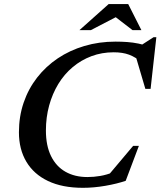

<svg xmlns="http://www.w3.org/2000/svg" viewBox="-20 -886 768 918"><path d="M523.5 -63.5 491 -39.5 616.5 -188.5H644L581 -21.5Q538.5 -7 483.2 2.5Q428 12 376.5 12Q278 12 209.8 -20.5Q141.5 -53 106 -112.8Q70.5 -172.5 70.5 -253.5Q70.5 -329 93 -395Q115.5 -461 157.2 -514.8Q199 -568.5 256.2 -607Q313.5 -645.5 383.5 -666.2Q453.5 -687 532.5 -687Q561.5 -687 588.8 -685Q616 -683 642.8 -677.5Q669.5 -672 696.5 -662L639 -659.5L714 -708H727.5L700 -461H675L625 -630.5L660 -586.5Q628 -613 597.2 -624.5Q566.5 -636 523.5 -636Q467 -636 417.5 -617.5Q368 -599 327.8 -565.2Q287.5 -531.5 259 -484.8Q230.5 -438 215 -381.5Q199.5 -325 199.5 -262Q199.5 -189.5 224 -139.8Q248.5 -90 293 -64.8Q337.5 -39.5 398 -39.5Q428.5 -39.5 459.5 -44.8Q490.5 -50 523.5 -63.5ZM360 -742 499.5 -866.5H593L656 -742H613.5L524.5 -810.5H546.5L414.5 -742Z"/></svg>

Font: Newsreader 24pt SemiBold
Style: Italic
Weight: 600
Italic angle: -17°
Designer: Hugues Gentile
Foundry: Production Type
Version: Version 1.003